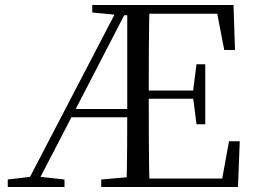

<svg xmlns="http://www.w3.org/2000/svg" viewBox="-20 -748 1022 768"><path d="M486 0Q488 -78 488.5 -155Q489 -232 489 -301V-728H578Q576 -645 575.5 -559.5Q575 -474 575 -380V-358Q575 -257 575.5 -170.5Q576 -84 578 0ZM11 0V-30L113 -42H130L238 -30V0ZM766 -251 752 -361V-382L766 -491H801V-251ZM877 -548 849 -693H532V-728H914L920 -548ZM532 0V-34H869L896 -183H939L932 0ZM349 -698V-728H532V-687H463ZM385 0V-30L521 -42H532V0ZM79 0 458 -728H498L274 -295L121 0ZM250 -279 255 -312H533V-279ZM532 -353V-386H773V-353Z"/></svg>

Font: Noto Serif SC ExtraLight
Style: Regular
Weight: 400
Version: Version 2.002-H1;hotconv 1.1.0;makeotfexe 2.6.0